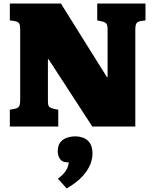

<svg xmlns="http://www.w3.org/2000/svg" viewBox="-20 -721 880 1094"><path d="M36 0V-96L64 -101Q82 -105 88.5 -114.5Q95 -124 95 -153V-551Q95 -579 88.5 -588.5Q82 -598 62 -601L36 -605V-701H327L589 -282H593V-552Q593 -577 586.5 -586Q580 -595 560 -599L534 -605V-701H809V-605L782 -601Q764 -598 757.5 -588Q751 -578 751 -550V0H506L257 -383H253V-149Q253 -121 259.5 -113.5Q266 -106 285 -101L312 -96V0ZM360 353 310 297Q333 280 345 265.5Q357 251 363.5 236.5Q370 222 372 204H362Q336 204 322.5 185.5Q309 167 309 142Q309 108 324 89.5Q339 71 362 63.5Q385 56 409 56Q433 56 455.5 64.5Q478 73 492.5 94.5Q507 116 507 156Q507 183 494.5 215.5Q482 248 450.5 283Q419 318 360 353Z"/></svg>

Font: Literata Black
Style: Regular
Weight: 900
Designer: Latin by Veronika Burian and Jose Scaglione. Greek by Irene Vlachou. Cyrillic by Vera Evstafieva.
Foundry: TypeTogether
Version: Version 3.103;gftools[0.9.29]